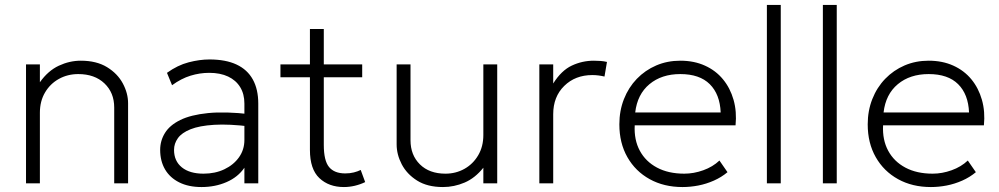

<svg xmlns="http://www.w3.org/2000/svg" viewBox="-20 -740 4033 775"><path d="M85 0V-480H141V-408Q174 -454.5 217.5 -474.8Q261 -495 306 -495Q369.5 -495 412 -469Q454.5 -443 475.8 -403.2Q497 -363.5 497 -323V0H441V-306Q441 -366 401.5 -403.5Q362 -441 296 -441Q253 -441 217.8 -421.5Q182.5 -402 161.8 -366.8Q141 -331.5 141 -285V0Z M793.5 15Q741 15 703.5 -3.8Q666 -22.5 646.2 -56.2Q626.5 -90 626.5 -135Q626.5 -172 645.8 -203.2Q665 -234.5 707.5 -255.5Q750 -276.5 819.5 -283.5Q889 -290.5 989.5 -279L992.5 -229Q904 -240 844.2 -236.2Q784.5 -232.5 749 -218.2Q713.5 -204 698 -182.2Q682.5 -160.5 682.5 -135Q682.5 -90 714 -64.5Q745.5 -39 801.5 -39Q848.5 -39 885.8 -56.8Q923 -74.5 944.8 -105.2Q966.5 -136 966.5 -175V-322Q966.5 -360.5 949.5 -388.2Q932.5 -416 900.8 -431Q869 -446 824.5 -446Q786.5 -446 749 -434.5Q711.5 -423 674.5 -396L654 -446Q697 -477 741.5 -488.5Q786 -500 825.5 -500Q891 -500 934.8 -479.5Q978.5 -459 1000.5 -419.2Q1022.5 -379.5 1022.5 -322V0H966.5V-63Q940.5 -25 894.5 -5Q848.5 15 793.5 15Z M1368 15Q1307.5 15 1269.2 -21Q1231 -57 1231 -135V-623H1287V-480H1442V-428H1287V-155Q1287 -91.5 1308.2 -65.8Q1329.5 -40 1373.5 -40Q1392.5 -40 1408.2 -44Q1424 -48 1436 -54L1454 -5Q1434.5 4.5 1412.2 9.8Q1390 15 1368 15ZM1112 -428V-480H1244V-428Z M1768 15Q1705 15 1663.5 -11.2Q1622 -37.5 1601.5 -77Q1581 -116.5 1581 -157V-480H1637V-174Q1637 -114 1675 -76.5Q1713 -39 1778 -39Q1820 -39 1854.8 -58.5Q1889.5 -78 1910.2 -113.2Q1931 -148.5 1931 -195V-480H1987V0H1931V-63Q1897.5 -21 1855.2 -3Q1813 15 1768 15Z M2157 0V-480H2213V-403Q2246 -455.5 2288 -475.2Q2330 -495 2377 -495Q2390 -495 2403.8 -494Q2417.5 -493 2430 -490L2420 -431Q2407.5 -434 2395.2 -435.5Q2383 -437 2371 -437Q2302 -437 2257.5 -393.2Q2213 -349.5 2213 -279V0Z M2735 15Q2660 15 2602.5 -16.8Q2545 -48.5 2512.5 -105.5Q2480 -162.5 2480 -238Q2480 -293 2498.5 -340Q2517 -387 2550.5 -421.8Q2584 -456.5 2628.8 -475.8Q2673.5 -495 2726 -495Q2781.5 -495 2825.2 -475.2Q2869 -455.5 2898.2 -420Q2927.5 -384.5 2941 -337Q2954.5 -289.5 2949 -234H2542Q2539 -175.5 2562.5 -131.8Q2586 -88 2632 -63.5Q2678 -39 2742 -39Q2780.5 -39 2818.8 -52.8Q2857 -66.5 2884 -92L2916.5 -45Q2892 -24.5 2861.5 -11Q2831 2.5 2798.8 8.8Q2766.5 15 2735 15ZM2544 -286H2889Q2886 -359.5 2845 -400.2Q2804 -441 2726 -441Q2650.5 -441 2601.5 -400.2Q2552.5 -359.5 2544 -286Z M3075.5 0V-720H3131.5V0Z M3301.5 0V-720H3357.5V0Z M3737.5 15Q3662.5 15 3605 -16.8Q3547.5 -48.5 3515 -105.5Q3482.5 -162.5 3482.5 -238Q3482.5 -293 3501 -340Q3519.5 -387 3553 -421.8Q3586.5 -456.5 3631.2 -475.8Q3676 -495 3728.5 -495Q3784 -495 3827.8 -475.2Q3871.5 -455.5 3900.8 -420Q3930 -384.5 3943.5 -337Q3957 -289.5 3951.5 -234H3544.5Q3541.5 -175.5 3565 -131.8Q3588.5 -88 3634.5 -63.5Q3680.5 -39 3744.5 -39Q3783 -39 3821.2 -52.8Q3859.5 -66.5 3886.5 -92L3919 -45Q3894.5 -24.5 3864 -11Q3833.5 2.5 3801.2 8.8Q3769 15 3737.5 15ZM3546.5 -286H3891.5Q3888.5 -359.5 3847.5 -400.2Q3806.5 -441 3728.5 -441Q3653 -441 3604 -400.2Q3555 -359.5 3546.5 -286Z"/></svg>

Font: Geologica Roman Thin
Style: Regular
Weight: 250
Designer: Sindre Bremnes, Frode Helland
Foundry: Monokrom Skriftforlag AS
Version: Version 1.010;gftools[0.9.28]